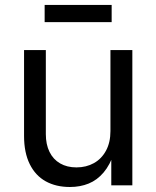

<svg xmlns="http://www.w3.org/2000/svg" viewBox="-20 -748 631 775"><path d="M77.1 -199.2V-545.9H165V-206.5Q165 -165 179.9 -134.8Q194.8 -104.5 222.7 -88.4Q250.5 -72.3 288.6 -72.3Q328.1 -72.3 359.1 -89.6Q390.1 -106.9 408 -140.1Q425.8 -173.3 425.8 -218.8V-545.9H514.2V0H429.2V-132.3H440.9Q424.3 -82.5 398.2 -51.8Q372.1 -21 337.9 -7.1Q303.7 6.8 262.2 6.8Q206.1 6.8 164.6 -16.1Q123 -39.1 100.1 -85.4Q77.1 -131.8 77.1 -199.2ZM430.7 -658.7H160.2V-728H430.7Z"/></svg>

Font: Raveo Variable
Style: Regular
Weight: 400
Designer: Jakub Foglar, Rasmus Andersson (Inter)
Foundry: Jakubfoglar.com
Version: Version 1.000;Glyphs 3.2.3 (3260)